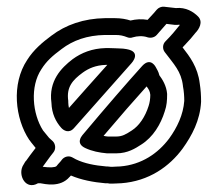

<svg xmlns="http://www.w3.org/2000/svg" viewBox="-20 -550 649 571"><path d="M47 -55C34 -27 57 16 93 -5H100C113 -3 159 9 187 -24C187 -24 188 -24 188 -25L191 -28C221 -15 258 -8 293 -5H300C302 -5 304 -4 306 -4H316C326 -4 333 -5 338 -5H340C423 -11 484 -55 523 -108C551 -147 575 -192 578 -247V-249C578 -266 577 -283 574 -302C568 -351 544 -382 523 -409C531 -418 541 -428 547 -435L561 -452C572 -463 585 -485 569 -501C555 -515 533 -529 503 -526L468 -530C460 -531 451 -527 446 -521C443 -517 434 -507 419 -491C401 -494 385 -493 368 -489C356 -493 340 -496 322 -496H292C229 -495 175 -476 133 -444C106 -424 80 -402 61 -372C13 -300 25 -197 67 -134L68 -133C74 -124 81 -117 86 -110C75 -96 64 -81 57 -71C57 -71 55 -70 55 -69L48 -57C48 -57 47 -56 47 -55ZM103 -344C118 -368 136 -384 163 -404C197 -430 239 -445 292 -446H322C338 -446 346 -444 359 -439C364 -437 370 -437 375 -439C388 -443 405 -444 419 -439C429 -436 440 -439 446 -446C458 -460 469 -472 475 -479L500 -476H507C509 -476 512 -477 515 -476C502 -460 491 -446 472 -427C463 -418 463 -404 470 -395C497 -359 519 -338 524 -295V-294C527 -279 528 -263 528 -250C525 -209 507 -171 483 -138C450 -94 401 -60 337 -55C327 -55 322 -54 316 -54H309C303 -55 297 -55 296 -55C261 -58 231 -64 206 -76C204 -77 201 -79 195 -82C184 -88 171 -84 164 -75C161 -70 154 -64 148 -56C144 -52 129 -51 107 -54C117 -67 126 -81 139 -97C147 -107 145 -122 137 -130L126 -140C119 -149 112 -157 108 -162C76 -212 69 -293 103 -344ZM133 -244C134 -212 146 -188 162 -170C169 -162 185 -152 200 -169C247 -222 314 -298 371 -362C371 -362 403 -396 356 -404C350 -405 343 -406 334 -406C326 -406 317 -407 305 -407H294C254 -406 222 -393 196 -374C162 -348 124 -309 133 -244ZM183 -246V-250C177 -291 196 -312 226 -334C244 -347 265 -356 294 -357H299C260 -313 219 -268 185 -229C184 -234 183 -240 183 -246ZM225 -148C221 -143 206 -123 233 -110C254 -100 276 -96 298 -94H326C360 -94 383 -109 400 -120C435 -142 458 -180 470 -219C476 -236 477 -252 477 -269V-271C475 -295 463 -314 454 -326C451 -338 447 -343 444 -349C444 -349 429 -382 403 -354C357 -303 298 -235 225 -148ZM288 -146C337 -204 380 -253 416 -293C422 -285 426 -279 427 -268C427 -256 425 -244 422 -235C412 -203 394 -176 372 -162C355 -151 344 -144 326 -144H301C297 -144 293 -145 288 -146Z"/></svg>

Font: Hussar Pisanka
Style: Out
Weight: 400
Designer: Robert Jablonski
Foundry: Cannot Into Space Fonts
Version: Version 1.070